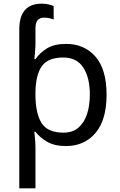

<svg xmlns="http://www.w3.org/2000/svg" viewBox="-20 -785 655 1045"><path d="M207 -765Q226 -765 244 -761Q262 -757 272 -752V-679Q265 -682 251 -685.5Q237 -689 220 -689Q198 -689 185.5 -676Q173 -663 173 -631V-551Q173 -532 171 -506Q169 -480 167 -463H173Q197 -498 236 -522Q275 -546 340 -546Q439 -546 499.5 -477Q560 -408 560 -269Q560 -132 499.5 -61Q439 10 339 10Q277 10 236.5 -13.5Q196 -37 173 -68H167Q169 -51 171 -25Q173 1 173 20V240H85V-625Q85 -765 207 -765ZM324 -472Q242 -472 208.5 -426Q175 -380 173 -286V-269Q173 -170 205.5 -116.5Q238 -63 326 -63Q375 -63 406.5 -90Q438 -117 453.5 -163.5Q469 -210 469 -270Q469 -362 433.5 -417Q398 -472 324 -472Z"/></svg>

Font: Noto Sans IKEA
Style: Regular
Weight: 400
Designer: Monotype Design Team
Foundry: Monotype Imaging Inc.
Version: Version 2.001